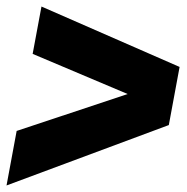

<svg xmlns="http://www.w3.org/2000/svg" viewBox="-30 -627 573 588"><path d="M-10 -59 21 -226 361 -339 70 -462 97 -607 520 -422 487 -244Z"/></svg>

Font: TypoPRO Montserrat
Style: Italic
Weight: 900
Italic angle: -11.3°
Designer: Julieta Ulanovsky
Foundry: Julieta Ulanovsky
Version: Version 6.001